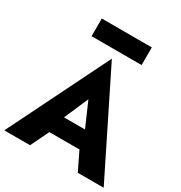

<svg xmlns="http://www.w3.org/2000/svg" viewBox="-213 -1084 1160 1233"><g transform="rotate(30 367.5 -467.5)"><path d="M184 -135H554L543 -264H196ZM367 -443 466 -216 460 -173 544 0H736L367 -744L-1 0H190L277 -180L269 -217ZM182 -804H553V-935H182Z"/></g></svg>

Font: Glinicke Jost Bold
Style: Bold
Weight: 700
Version: Version 3.710